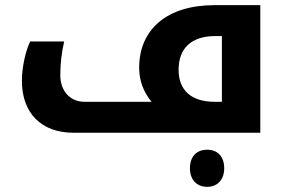

<svg xmlns="http://www.w3.org/2000/svg" viewBox="-20 -515 1115 745"><path d="M264 0H990V-495H812C628 -495 520 -401 520 -252C520 -203 536 -159 568 -120H308C252 -120 214 -162 214 -223C214 -267 219 -311 229 -354H97C78 -314 65 -252 65 -201C65 -76 141 0 264 0ZM841 -120H813C722 -120 673 -165 673 -244C673 -329 724 -375 815 -375H841ZM784 210C824 210 850 182 850 138C850 93 825 66 784 66C741 66 717 94 717 138C717 182 743 210 784 210Z"/></svg>

Font: Noto Kufi Arabic
Style: Bold
Weight: 700
Designer: Monotype Design Team, David Williams, Khaled Hosny
Foundry: Google LLC
Version: Version 2.109